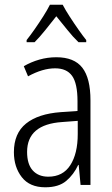

<svg xmlns="http://www.w3.org/2000/svg" viewBox="-20 -785 475 815"><path d="M219 -542Q295 -542 329.5 -497.5Q364 -453 364 -359V0H322L314 -85H312Q293 -44 261 -17Q229 10 172 10Q106 10 72.5 -33Q39 -76 39 -139Q39 -219 90.5 -260.5Q142 -302 238 -309L309 -314V-355Q309 -431 286 -463Q263 -495 214 -495Q161 -495 99 -461L81 -504Q112 -522 147 -532Q182 -542 219 -542ZM244 -267Q95 -257 95 -140Q95 -88 119 -61.5Q143 -35 185 -35Q247 -35 278.5 -84Q310 -133 310 -216V-272ZM246 -765Q258 -742 276.5 -713.5Q295 -685 314 -658Q333 -631 346 -615V-606H313Q290 -628 266 -658Q242 -688 219 -716Q197 -688 172.5 -657.5Q148 -627 127 -606H93V-615Q109 -635 127.5 -661.5Q146 -688 163.5 -715.5Q181 -743 192 -765Z"/></svg>

Font: Noto Sans Khmer Condensed Light
Style: Regular
Weight: 300
Width: 3
Designer: Danh Hong and the Monotype Design Team
Foundry: Monotype Imaging Inc.
Version: Version 2.004; ttfautohint (v1.8.4.7-5d5b)